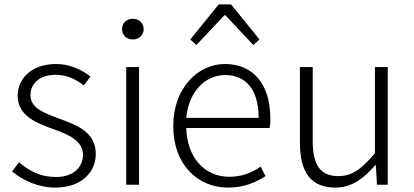

<svg xmlns="http://www.w3.org/2000/svg" viewBox="-20 -837 1877 870"><path d="M231 13C349 13 414 -57 414 -139C414 -242 324 -271 242 -302C180 -325 118 -347 118 -406C118 -454 154 -498 233 -498C285 -498 324 -477 360 -450L390 -490C350 -522 293 -547 235 -547C123 -547 60 -481 60 -403C60 -311 148 -278 227 -250C289 -228 356 -199 356 -136C356 -81 315 -35 234 -35C161 -35 112 -63 66 -102L35 -60C83 -20 153 13 231 13Z M552 0H610V-533H552ZM582 -658C608 -658 631 -677 631 -704C631 -734 608 -752 582 -752C555 -752 533 -734 533 -704C533 -677 555 -658 582 -658Z M1013 13C1090 13 1140 -12 1183 -39L1161 -82C1121 -54 1076 -36 1019 -36C904 -36 827 -127 824 -257H1202C1204 -270 1205 -284 1205 -299C1205 -455 1128 -547 999 -547C878 -547 765 -439 765 -266C765 -91 876 13 1013 13ZM824 -303C835 -425 913 -497 1000 -497C1093 -497 1152 -432 1152 -303ZM842 -658 870 -633 997 -768H1001L1128 -633L1156 -658L1027 -817H971Z M1500 13C1574 13 1628 -28 1680 -88H1683L1688 0H1737V-533H1679V-143C1619 -71 1575 -39 1513 -39C1431 -39 1397 -90 1397 -199V-533H1339V-192C1339 -55 1389 13 1500 13Z"/></svg>

Font: Genne Gothic Light
Style: Regular
Weight: 300
Designer: Ryoko NISHIZUKA (kana & ideographs); Paul D. Hunt (Latin, Greek & Cyrillic); Wenlong ZHANG (bopomofo); Sandoll Communica
Foundry: Adobe Systems Incorporated
Version: Version 1.004;PS 1.004;hotconv 16.6.51;makeotf.lib2.5.65220